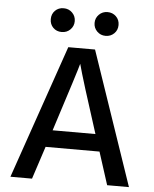

<svg xmlns="http://www.w3.org/2000/svg" viewBox="-58 -916 776 965"><g transform="rotate(5 330.0 -433.5)"><path d="M267.5 -849.5Q285 -832 285 -807Q285 -782 267.5 -764.5Q250 -747 224 -747Q198 -747 181 -764Q164 -781 164 -807Q164 -833 181 -850Q198 -867 224 -867Q250 -867 267.5 -849.5ZM488.5 -850Q506 -833 506 -807Q506 -781 488.5 -764Q471 -747 445.5 -747Q420 -747 402.5 -764.5Q385 -782 385 -807Q385 -832 402.5 -849.5Q420 -867 445.5 -867Q471 -867 488.5 -850ZM140 0H31L264 -674H399L629 0H519L466 -165H194ZM331 -596Q324 -567 222 -251H438Q351 -520 331 -596Z"/></g></svg>

Font: Hind Jalandhar Medium
Style: Regular
Weight: 500
Designer: Namrata Goyal
Foundry: Indian Type Foundry
Version: Version 0.702;PS 1.0;hotconv 1.0.81;makeotf.lib2.5.63406